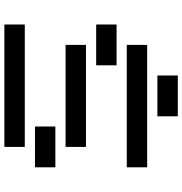

<svg xmlns="http://www.w3.org/2000/svg" viewBox="4 -728 870 919"><g transform="rotate(-90 439.5 -269.0)"><path d="M341.8 146.5V48.8H537.1V146.5ZM195.3 -585.9V-683.6H781.2V-585.9ZM97.7 -439.5V-537.1H293V-439.5ZM195.3 -293V-390.6H683.6V-293ZM585.9 -146.5V-244.1H781.2V-146.5ZM97.7 0V-97.7H683.6V0Z"/></g></svg>

Font: Trigram
Style: Regular
Weight: 400
Designer: GGBotNet
Foundry: GGBotNet
Version: 1.05